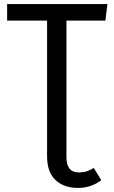

<svg xmlns="http://www.w3.org/2000/svg" viewBox="-20 -709 557 942"><path d="M362 213Q294 213 252.5 174.5Q211 136 211 57V-608H15V-689H507L497 -608H306V63Q306 137 367 137Q389 137 405.5 131.5Q422 126 440 115L477 175Q427 213 362 213Z"/></svg>

Font: Trujillo
Style: Regular
Weight: 400
Designer: Fira Sans original fonts by bBox Type GmbH, Carrois Corporate GbR, & Edenspiekermann AG / Changes by Cristiano Sobral
Foundry: Fira Sans original fonts by bBox Type GmbH, Carrois Corporate GbR, & Edenspiekermann AG / Changes by Cristiano Sobral
Version: Version 4.301;October 17, 2021;FontCreator 14.0.0.2814 64-bi